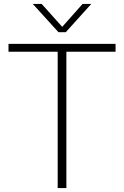

<svg xmlns="http://www.w3.org/2000/svg" viewBox="-20 -952 628 972"><path d="M565 -730V-690H316V0H272V-690H23V-730ZM146 -932H191L295 -816L398 -932H442L313 -789H276Z"/></svg>

Font: Nacelle UltraLight
Style: Regular
Weight: 200
Designer: Sora Sagano
Foundry: Sora Sagano
Version: Version 1.000;FEAKit 1.0